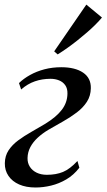

<svg xmlns="http://www.w3.org/2000/svg" viewBox="-20 -824 474 854"><path d="M138 10Q96 10 65.2 -3.5Q34.5 -17 17.8 -41.5Q1 -66 1.5 -98Q2 -131 18.2 -155.5Q34.5 -180 60.8 -199.5Q87 -219 118.5 -236.8Q150 -254.5 181.5 -273.5Q231 -304 255.2 -336Q279.5 -368 280 -407.5Q280.5 -430.5 270.2 -445Q260 -459.5 242.8 -466.5Q225.5 -473.5 204.5 -473.5Q167.5 -473.5 135 -462.2Q102.5 -451 74 -426L64.5 -454.5Q85 -474.5 113.8 -490.5Q142.5 -506.5 177.8 -515.8Q213 -525 252.5 -525Q314 -525 349.5 -501Q385 -477 384 -431.5Q383.5 -397.5 366.5 -371.2Q349.5 -345 321.8 -324Q294 -303 261 -284.2Q228 -265.5 195 -246.5Q169 -231 148 -211.8Q127 -192.5 115 -169.8Q103 -147 102.5 -121Q102 -99 112.8 -82.2Q123.5 -65.5 143 -56Q162.5 -46.5 188.5 -46.5Q229.5 -46.5 260.2 -59.2Q291 -72 324.5 -108L333 -78Q308 -45.5 275.2 -26.2Q242.5 -7 207.2 1.5Q172 10 138 10ZM221 -595.5 364 -803.5 433.5 -746Q421.5 -731.5 404.5 -714.5Q387.5 -697.5 367 -679.8Q346.5 -662 324.5 -644.5Q302.5 -627 280 -611Q257.5 -595 236.5 -582Z"/></svg>

Font: Merriweather 120pt
Style: Italic
Weight: 400
Italic angle: -7.8°
Version: Version 2.101